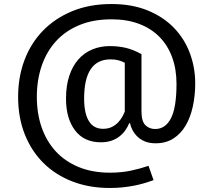

<svg xmlns="http://www.w3.org/2000/svg" viewBox="-20 -721 1060 954"><path d="M743 174Q718 183 694 190Q670 197 643.5 202Q617 207 588 210Q559 213 525 213Q424 213 340.5 181Q257 149 197 90Q137 31 103.5 -52.5Q70 -136 70 -240Q70 -338 101.5 -422Q133 -506 193 -568Q253 -630 339 -665.5Q425 -701 534 -701Q636 -701 714 -669Q792 -637 844.5 -582.5Q897 -528 923.5 -456.5Q950 -385 950 -307Q950 -246 938 -191.5Q926 -137 902 -96.5Q878 -56 841 -32.5Q804 -9 753 -9Q722 -9 699.5 -18.5Q677 -28 662 -43Q647 -58 638 -75.5Q629 -93 626 -109H622Q615 -91 603 -74Q591 -57 574 -43.5Q557 -30 534 -22Q511 -14 481 -14Q398 -14 353 -73Q308 -132 308 -231Q308 -296 324.5 -345Q341 -394 370 -426.5Q399 -459 439 -475.5Q479 -492 526 -492Q567 -492 604 -483.5Q641 -475 683 -452V-168Q683 -118 702.5 -99Q722 -80 751 -80Q802 -80 829.5 -133.5Q857 -187 857 -305Q857 -377 835.5 -436Q814 -495 773 -537Q732 -579 672 -602Q612 -625 534 -625Q443 -625 373.5 -596Q304 -567 257.5 -515.5Q211 -464 187 -393.5Q163 -323 163 -240Q163 -157 187 -88Q211 -19 257 31Q303 81 371 109Q439 137 526 137Q583 137 630 127Q677 117 718 103ZM529 -426Q398 -426 398 -231Q398 -158 421.5 -119.5Q445 -81 492 -81Q518 -81 536.5 -90.5Q555 -100 567.5 -113.5Q580 -127 588 -141.5Q596 -156 600 -167V-409Q585 -417 568.5 -421.5Q552 -426 529 -426Z"/></svg>

Font: Feura Sans
Style: Regular
Weight: 400
Designer: Carrois Corporate & Edenspiekermann
Foundry: Carrois Corporate GbR & Edenspiekermann AG
Version: Version 1.001